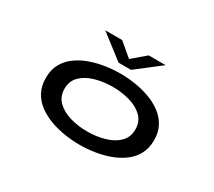

<svg xmlns="http://www.w3.org/2000/svg" viewBox="-132 -957 1364 1222"><g transform="rotate(30 550.0 -345.5)"><path d="M552 11Q500.5 11 444.8 2.8Q389 -5.5 337.2 -24Q285.5 -42.5 244 -72.8Q202.5 -103 178.2 -147.2Q154 -191.5 154 -251Q154 -311 178.2 -355Q202.5 -399 244 -429Q285.5 -459 337.2 -477.2Q389 -495.5 444.5 -503.8Q500 -512 552 -512Q604 -512 659.5 -503.8Q715 -495.5 766.5 -477.2Q818 -459 859.5 -428.8Q901 -398.5 925.2 -354.5Q949.5 -310.5 949.5 -251Q949.5 -191.5 925.2 -147.2Q901 -103 859.5 -72.8Q818 -42.5 766.5 -24Q715 -5.5 659.5 2.8Q604 11 552 11ZM552 -86.5Q619.5 -86.5 678.8 -103.8Q738 -121 775 -157.2Q812 -193.5 812 -251Q812 -308.5 775 -344.5Q738 -380.5 678.5 -397.5Q619 -414.5 552 -414.5Q485.5 -414.5 425.8 -397.5Q366 -380.5 328.8 -344.5Q291.5 -308.5 291.5 -251Q291.5 -193.5 328.8 -157.2Q366 -121 425.5 -103.8Q485 -86.5 552 -86.5ZM330.5 -702H454.5L552.5 -619.5L649.5 -702H774L598 -566H506.5Z"/></g></svg>

Font: Trispace Expanded Medium
Style: Regular
Weight: 500
Width: 7
Designer: Tyler Finck
Foundry: Etcetera Type Company
Version: Version 1.210; ttfautohint (v1.8.3)